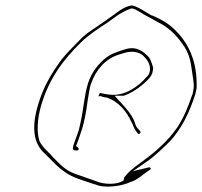

<svg xmlns="http://www.w3.org/2000/svg" viewBox="-20 -710 739 702"><path d="M118 -323C95 -243 104 -190 136 -156C165 -129 188 -100 219 -80C246 -60 286 -50 326 -36H328C361 -20 428 -29 460 -46H462C483 -54 495 -66 516 -81L529 -90C530 -90 531 -92 531 -93C532 -96 529 -99 524 -98L466 -84L518 -120C546 -139 575 -168 601 -193C643 -239 671 -294 694 -365C696 -374 699 -384 699 -393C701 -480 673 -545 628 -592C603 -620 573 -638 535 -654H533C518 -663 477 -690 462 -690C443 -688 422 -676 403 -661C380 -644 360 -630 336 -614L335 -613C312 -598 285 -580 269 -561C249 -541 222 -514 205 -492C169 -443 138 -393 118 -323ZM130 -323C159 -424 214 -494 275 -554C303 -582 340 -606 374 -628L407 -652C422 -662 439 -672 457 -678L459 -679H463C471 -678 478 -674 490 -667C513 -652 534 -643 557 -629C596 -611 626 -580 648 -548C671 -516 677 -490 683 -443C688 -406 692 -399 684 -366V-364H683C668 -320 653 -282 628 -244C595 -196 552 -158 510 -127C486 -109 462 -93 445 -74L434 -61L432 -50H431C411 -34 359 -35 333 -47C308 -56 279 -66 253 -75C217 -88 196 -113 174 -135C160 -153 136 -169 124 -195C114 -227 116 -274 130 -323ZM302 -406C287 -357 286 -312 274 -260C271 -249 270 -239 266 -228C253 -188 236 -160 255 -160H261C265 -160 267 -161 268 -165C269 -168 262 -173 258 -176L266 -197C272 -216 281 -238 286 -260C294 -294 298 -322 302 -352L306 -375C308 -387 310 -397 313 -404C330 -455 367 -496 414 -510L433 -516C460 -525 488 -521 504 -506C514 -495 534 -477 527 -446C525 -438 521 -433 516 -429C488 -395 436 -357 381 -364L366 -366H365C356 -368 353 -369 345 -370C343 -367 342 -362 340 -358C343 -358 347 -359 350 -358H352V-357C353 -357 362 -354 364 -354H368C414 -340 443 -301 459 -267C468 -252 468 -243 477 -231L484 -222C484 -222 486 -220 487 -220C490 -220 493 -223 494 -226C494 -227 493 -230 493 -230L486 -238C473 -250 474 -265 468 -273V-274C460 -291 443 -312 429 -327L399 -360H433C456 -368 481 -383 502 -401C525 -422 539 -433 540 -462C537 -474 531 -491 525 -500C506 -521 477 -545 433 -528H431L414 -522C393 -514 387 -513 369 -500C342 -479 315 -447 302 -406ZM458 -266 459 -267ZM486 -238H487ZM522 -96H523ZM600 -190V-191ZM694 -362H695Z"/></svg>

Font: Stray Cat
Style: HlObl
Weight: 100
Version: Version 1.0